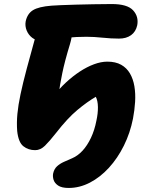

<svg xmlns="http://www.w3.org/2000/svg" viewBox="-20 -733 734 950"><path d="M320 197Q285 197 267.5 185Q250 173 245 156.5Q240 140 243 125Q248 103 262 90Q276 77 296 68Q316 59 337 50Q365 38 388.5 12.5Q412 -13 430 -51Q448 -89 457 -136Q465 -172 464.5 -203.5Q464 -235 454 -254Q411 -229 362.5 -188.5Q314 -148 258 -76Q225 -34 202.5 -12Q180 10 154 10Q120 10 95.5 -9.5Q71 -29 65 -85Q62 -126 66 -169Q70 -212 81.5 -266.5Q93 -321 112.5 -394Q132 -467 160 -568Q168 -600 191.5 -620Q215 -640 246 -640Q308 -640 327 -610Q346 -580 326 -514Q300 -429 288 -370Q276 -311 270.5 -269Q265 -227 258 -192L245 -257Q273 -294 306.5 -325Q340 -356 375 -379Q410 -402 445 -415Q480 -428 511 -428Q552 -428 579.5 -412.5Q607 -397 623 -369.5Q639 -342 645 -306Q651 -270 648.5 -229Q646 -188 638 -146Q624 -75 593 -12.5Q562 50 519 97Q476 144 425 170.5Q374 197 320 197ZM181 -532Q158 -532 139.5 -546Q121 -560 112 -582Q103 -604 107 -627Q115 -665 143 -682.5Q171 -700 235 -705Q250 -706 281.5 -707.5Q313 -709 355 -710Q397 -711 443 -712Q489 -713 533 -713Q610 -713 638.5 -682Q667 -651 659 -608Q652 -576 628.5 -559Q605 -542 569 -542Q530 -542 487.5 -546.5Q445 -551 408 -551Q358 -551 313 -546.5Q268 -542 234 -537Q200 -532 181 -532Z"/></svg>

Font: Shantell Sans ExtraBold
Style: Italic
Weight: 800
Italic angle: -11°
Designer: Stephen Nixon, Anya Danilova, Shantell Martin
Foundry: Arrow Type
Version: Version 1.011;[c5ecc13dd]